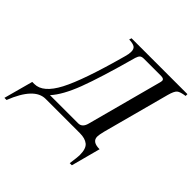

<svg xmlns="http://www.w3.org/2000/svg" viewBox="-308 -842 1210 1210"><g transform="rotate(45 296.5 -237.0)"><path d="M696 -653V-637Q653 -631 638.5 -618.5Q624 -606 612 -562L492 -114Q483 -78 483 -62Q483 -16 550 -16L498 179H479Q488 116 488 99Q488 41 462.5 20.5Q437 0 391 0H85Q-14 0 -84 179H-103L-50 -16H-31Q45 -16 107 -134Q169 -252 249 -544Q257 -571 257 -591Q257 -617 242 -626.5Q227 -636 193 -637L198 -653ZM387 -81 521 -582Q524 -592 524 -600Q524 -617 496 -617H345Q325 -617 316.5 -609Q308 -601 302 -582Q235 -339 188.5 -217Q142 -95 88 -36H339Q375 -36 387 -81Z"/></g></svg>

Font: STIX
Style: Italic
Weight: 400
Italic angle: -16.33°
Designer: MicroPress Inc., with final additions and corrections provided by Coen Hoffman, Elsevier (retired)
Version: Version 1.1.1